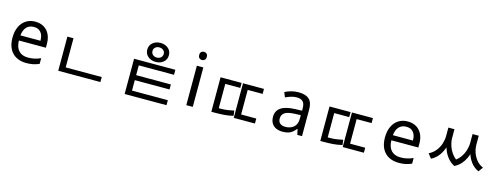

<svg xmlns="http://www.w3.org/2000/svg" viewBox="-17 -1595 6581 2521"><g transform="rotate(15 3273.5 -334.5)"><path d="M292 -546Q361 -546 410.5 -516Q460 -486 486.5 -431.5Q513 -377 513 -304V-251H146Q148 -160 192.5 -112.5Q237 -65 317 -65Q368 -65 407.5 -74.5Q447 -84 489 -102V-25Q448 -7 408 1.5Q368 10 313 10Q237 10 178.5 -21Q120 -52 87.5 -113.5Q55 -175 55 -264Q55 -352 84.5 -415Q114 -478 167.5 -512Q221 -546 292 -546ZM291 -474Q228 -474 191.5 -433.5Q155 -393 148 -321H421Q421 -367 407 -401Q393 -435 364.5 -454.5Q336 -474 291 -474Z M748 -69H1321V-1H748ZM748 -465H831V-43H748Z M1952 -702Q2015 -702 2057 -666.5Q2099 -631 2099 -573Q2099 -515 2057 -479.5Q2015 -444 1952 -444Q1890 -444 1847.5 -479.5Q1805 -515 1805 -573Q1805 -631 1847.5 -666.5Q1890 -702 1952 -702ZM1952 -641Q1919 -641 1897.5 -622Q1876 -603 1876 -573Q1876 -542 1897.5 -522.5Q1919 -503 1952 -503Q1985 -503 2007 -522.5Q2029 -542 2029 -573Q2029 -603 2007 -622Q1985 -641 1952 -641ZM1669 -411H2230V-343H1751V35H1669ZM1669 0H2238V68H1669ZM1688 -210H2223V-142H1688Z M2577 -536V0H2489V-536ZM2534 -737Q2554 -737 2569.5 -723.5Q2585 -710 2585 -681Q2585 -653 2569.5 -639Q2554 -625 2534 -625Q2512 -625 2497 -639Q2482 -653 2482 -681Q2482 -710 2497 -723.5Q2512 -737 2534 -737Z M2829 -470H3115V-402H2911V-38H2829ZM3134 -470H3419V-402H3216V-38H3134ZM3134 -68H3422V0H3134ZM2829 -71H2875Q2916 -71 2954.5 -72Q2993 -73 3033 -78.5Q3073 -84 3116 -94L3125 -25Q3058 -9 2998 -5Q2938 -1 2875 -1H2829Z M3870 -545Q3968 -545 4015 -502Q4062 -459 4062 -365V0H3998L3981 -76H3977Q3954 -47 3929.5 -27.5Q3905 -8 3873.5 1Q3842 10 3797 10Q3749 10 3710.5 -7Q3672 -24 3650 -59.5Q3628 -95 3628 -149Q3628 -229 3691 -272.5Q3754 -316 3885 -320L3976 -323V-355Q3976 -422 3947 -448Q3918 -474 3865 -474Q3823 -474 3785 -461.5Q3747 -449 3714 -433L3687 -499Q3722 -518 3770 -531.5Q3818 -545 3870 -545ZM3896 -259Q3796 -255 3757.5 -227Q3719 -199 3719 -148Q3719 -103 3746.5 -82Q3774 -61 3817 -61Q3885 -61 3930 -98.5Q3975 -136 3975 -214V-262Z M4310 -470H4596V-402H4392V-38H4310ZM4615 -470H4900V-402H4697V-38H4615ZM4615 -68H4903V0H4615ZM4310 -71H4356Q4397 -71 4435.5 -72Q4474 -73 4514 -78.5Q4554 -84 4597 -94L4606 -25Q4539 -9 4479 -5Q4419 -1 4356 -1H4310Z M5355 -546Q5424 -546 5473.5 -516Q5523 -486 5549.5 -431.5Q5576 -377 5576 -304V-251H5209Q5211 -160 5255.5 -112.5Q5300 -65 5380 -65Q5431 -65 5470.5 -74.5Q5510 -84 5552 -102V-25Q5511 -7 5471 1.5Q5431 10 5376 10Q5300 10 5241.5 -21Q5183 -52 5150.5 -113.5Q5118 -175 5118 -264Q5118 -352 5147.5 -415Q5177 -478 5230.5 -512Q5284 -546 5355 -546ZM5354 -474Q5291 -474 5254.5 -433.5Q5218 -393 5211 -321H5484Q5484 -367 5470 -401Q5456 -435 5427.5 -454.5Q5399 -474 5354 -474Z M5889 -606H5954V-489Q5954 -427 5935.5 -361.5Q5917 -296 5877.5 -240.5Q5838 -185 5774 -152L5726 -213Q5784 -242 5820 -288.5Q5856 -335 5872.5 -388.5Q5889 -442 5889 -489ZM5910 -606H5972V-486Q5972 -451 5981.5 -411.5Q5991 -372 6010 -333Q6029 -294 6059.5 -260Q6090 -226 6132 -203L6095 -139Q6045 -165 6010 -204.5Q5975 -244 5953 -292.5Q5931 -341 5920.5 -390.5Q5910 -440 5910 -486ZM6218 -606H6281V-486Q6281 -439 6270.5 -388.5Q6260 -338 6237.5 -290Q6215 -242 6179.5 -202.5Q6144 -163 6095 -139L6057 -203Q6113 -233 6149 -281Q6185 -329 6201.5 -383Q6218 -437 6218 -486ZM6237 -606H6302V-489Q6302 -437 6318.5 -384Q6335 -331 6370.5 -286Q6406 -241 6464 -215L6418 -153Q6353 -184 6313 -237.5Q6273 -291 6255 -356.5Q6237 -422 6237 -489Z"/></g></svg>

Font: korean15
Style: Book
Weight: 400
Designer: Jelle Bosma - Monotype Design Team
Foundry: Monotype Imaging Inc.
Version: Version 2.003